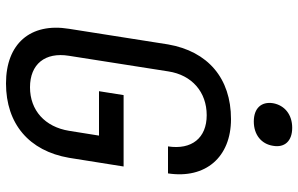

<svg xmlns="http://www.w3.org/2000/svg" viewBox="-197 -787 994 640"><g transform="rotate(90 300.0 -467.0)"><path d="M385 -816C429 -816 460 -841 466 -880C473 -919 450 -944 406 -944C362 -944 331 -919 324 -880C318 -841 341 -816 385 -816ZM258 10C393 10 483 -67 506 -200L535 -382H297L284 -300H432L416 -200C403 -120 348 -70 271 -70C194 -70 153 -120 166 -200L218 -531C230 -610 287 -659 364 -659C440 -659 480 -609 468 -530H558C577 -655 504 -740 377 -740C241 -740 151 -663 128 -530L76 -200C55 -71 126 10 258 10Z"/></g></svg>

Font: JetBrains Mono
Style: Italic
Weight: 400
Italic angle: -9°
Monospace: yes
Designer: Philipp Nurullin, Konstantin Bulenkov
Foundry: JetBrains
Version: Version 2.305